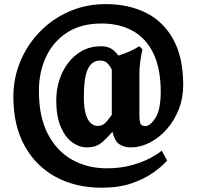

<svg xmlns="http://www.w3.org/2000/svg" viewBox="-20 -690 940 918"><path d="M856 -282.7Q856 -221.2 834.7 -167.2Q813.5 -113.3 777.6 -72.5Q741.7 -31.7 696.8 -8.5Q651.9 14.6 604 14.6Q572.8 14.6 550.3 -0.7Q527.8 -16.1 517.6 -59.6Q491.2 -29.8 472.9 -13.7Q454.6 2.4 436.5 8.5Q418.5 14.6 392.6 14.6Q359.4 14.6 326.2 -8.8Q293 -32.2 271 -82.3Q249 -132.3 249 -211.9Q249 -259.8 263.2 -305.4Q277.3 -351.1 304.9 -387.9Q332.5 -424.8 372.3 -446.8Q412.1 -468.8 463.4 -468.8Q485.8 -468.8 504.9 -460.9Q523.9 -453.1 546.4 -424.3Q577.6 -434.6 599.6 -444.1Q621.6 -453.6 646 -468.8L661.1 -454.1Q661.1 -454.1 657.5 -436.5Q653.8 -418.9 650.1 -392.3Q646.5 -365.7 646.5 -338.4V-139.2Q646.5 -113.8 650.9 -100.6Q655.3 -87.4 674.8 -87.4Q699.2 -87.4 723.9 -127.4Q748.5 -167.5 748.5 -250Q748.5 -362.3 713.4 -434.8Q678.2 -507.3 614.7 -542.5Q551.3 -577.6 466.3 -577.6Q366.7 -577.6 300 -533.9Q233.4 -490.2 199.7 -417.2Q166 -344.2 166 -255.9Q166 -130.9 209.2 -48.6Q252.4 33.7 325.7 74.2Q398.9 114.7 489.7 114.7Q554.7 114.7 606.9 100.6Q659.2 86.4 696.5 66.7Q733.9 46.9 753.4 30.3L779.3 77.6Q755.9 104.5 713.6 134.8Q671.4 165 609.9 186.3Q548.3 207.5 465.8 207.5Q341.8 207.5 246.6 156Q151.4 104.5 97.7 7.3Q43.9 -89.8 43.9 -227.1Q43.9 -317.4 77.6 -397.5Q111.3 -477.5 171.4 -539.1Q231.4 -600.6 311.8 -635.5Q392.1 -670.4 485.4 -670.4Q594.7 -670.4 678.2 -628.7Q761.7 -586.9 808.8 -501Q856 -415 856 -282.7ZM514.6 -356.9Q504.9 -377 492.4 -388.7Q480 -400.4 458 -400.4Q418.9 -400.4 399.9 -359.6Q380.9 -318.8 380.9 -227.1Q380.9 -171.9 390.9 -141.6Q400.9 -111.3 416 -99.6Q431.2 -87.9 446.8 -87.9Q465.8 -87.9 479 -98.4Q492.2 -108.9 514.6 -141.6Z"/></svg>

Font: Gentium Book Plus
Style: Bold
Weight: 700
Designer: Victor Gaultney, Annie Olsen, Iska Routamaa, Becca Hirsbrunner
Foundry: SIL International
Version: Version 6.101